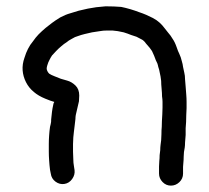

<svg xmlns="http://www.w3.org/2000/svg" viewBox="-20 -500 657 605"><path d="M140 47 137.6 35Q135.7 20.1 134.8 4.8Q133.8 -9.1 133.8 -22.1Q133.8 -35 133.8 -46Q133.8 -59 134.8 -72.9Q135.7 -86.8 137.6 -100.2Q140 -108.9 141 -116.1Q141 -124.2 142 -130.9Q142.9 -139.1 143.9 -148.2Q144.8 -156.8 148.7 -174.1Q150.1 -176 151.1 -178.9Q140 -181.8 122.8 -189Q100.7 -198.1 86.8 -210.1Q71 -223 61.9 -241Q52.8 -259 51.3 -278.4Q49.9 -297.8 57.1 -318Q61.9 -333.8 68.1 -345.8Q74.8 -359.2 83.9 -369.8Q92.1 -381.8 101.7 -391.8Q111.8 -401.9 123.7 -412Q134.8 -421.1 143.9 -427.8Q154.9 -436 169.8 -445.1Q187.1 -454.2 201 -458Q212.9 -461.9 227.8 -466.2Q242.7 -470 257.1 -472.9Q270 -474.8 283 -477.2Q297.8 -479.1 312.7 -480.1Q327.1 -480.1 339.1 -479.6Q351.1 -479.1 362.1 -478.2Q374.1 -475.8 390.9 -471Q406.7 -466.2 417.7 -461.9Q429.7 -458 440.8 -453.2Q451.8 -448 461.9 -443.2Q473.9 -436.9 483.9 -427.8Q492.1 -420.1 498.8 -411Q505 -403.8 509.8 -397.1Q518 -388 523.7 -377.9Q530.9 -367.9 536.7 -351.1Q541 -338.1 544.8 -330.9Q550.1 -319.9 553 -307Q555.9 -297.8 556.8 -289.2Q558.8 -280.1 560.7 -271Q563.1 -261.9 563.1 -249.9Q564 -242.2 565 -226.9Q565.9 -212 566.9 -201.9Q567.9 -189.9 567.9 -178.9Q567.9 -168.8 567.9 -159.2Q567.9 -149.2 566.9 -137.2Q566.9 -125.2 566.4 -115.6Q565.9 -106 565 -95.9Q565 -87.8 565 -74.8Q564 -60 563.1 -50.8Q563.1 -42.2 562.1 -35Q560.7 -26.9 559.7 -21.1Q559.7 -14.9 558.8 -6.2Q558.8 3.8 557.8 12.9Q556.8 21.1 556.8 25.9Q556.8 33.1 556.8 39.8V47Q556.8 62.8 545.3 73.9Q533.8 84.9 518.5 84.9Q503.1 84.9 492.1 73.4Q481.1 61.9 481.1 47V38.8Q481.1 32.1 481.1 24.9Q481.1 16.8 482 7.2Q483 -1 483 -11Q483.9 -20.1 484.9 -26.9Q484.9 -35 485.9 -43.2Q486.8 -49.9 487.8 -58Q487.8 -65.2 488.7 -77.2Q488.7 -91.1 489.7 -100.2Q489.7 -108.9 490.2 -118.5Q490.6 -128.1 491.4 -139.6Q492.1 -151.1 492.1 -161.2Q492.1 -169.8 492.1 -178.9Q492.1 -187.1 490.6 -196.2Q490.6 -206.2 489.2 -220.6Q487.8 -235 487.8 -245.1Q486.8 -253.2 485.9 -259Q484.9 -265.2 483 -272.9Q482 -280.1 478.7 -289.2Q477.7 -295 475.8 -300.2Q471 -308.9 465.7 -324.2Q461.9 -333.8 459 -339.1Q456.1 -343.9 451.8 -349.2Q446 -355.9 439.8 -363.1Q436.9 -367.9 431.7 -372.2Q429.7 -374.1 425.9 -376Q418.7 -379.9 410.1 -384.2Q401.9 -387.1 392.8 -389.9Q383.7 -393.8 369.8 -398.1Q357.8 -401 351.1 -401.9Q342.9 -402.9 334.8 -403.8Q325.7 -403.8 316.1 -403.8Q305 -403.8 295 -401.9Q282 -400 270 -398.1Q260 -396.2 247 -392.8Q235 -389.9 224.9 -386.1Q216.8 -384.2 206.7 -377.9Q195.7 -372.2 189.9 -366.9Q181.8 -362.1 172.7 -354Q164 -346.8 156.8 -339.1Q150.1 -331.9 143.9 -325.2Q139.1 -318 135.7 -310.8Q131.9 -304.1 129 -294Q127.1 -287.8 127.1 -283.9Q127.1 -280.1 129.5 -275.5Q131.9 -271 134.8 -268.1Q141 -263.8 151.1 -260Q165.9 -254.2 171.7 -251.8Q180.8 -248.9 191.8 -246Q205.8 -242.2 217.7 -230.7Q229.7 -219.2 229.7 -199Q229.7 -189.9 228.8 -180.8Q226.9 -173.1 223 -155.9Q219.7 -142 218.7 -137.2Q217.7 -130.9 217.7 -125.2Q216.8 -117 215.8 -108.9Q214.9 -100.2 212.9 -84.9Q212 -77.2 211 -67.1Q210.1 -56.1 210.1 -46Q210.1 -35 210.1 -22.1Q210.1 -11 211 1.9Q211 12.9 212.9 23L214.9 36Q216.8 50.8 207.4 64Q198.1 77.2 183 79.6Q167.9 82 154.9 72.4Q142 62.8 140 47Z"/></svg>

Font: Namteng
Style: Regular
Weight: 400
Designer: Khon Soe Zaw Thu
Foundry: MPUA
Version: Version 1.03 June 17, 2016